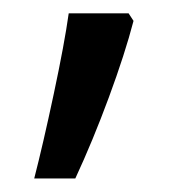

<svg xmlns="http://www.w3.org/2000/svg" viewBox="-20 -136 285 285"><path d="M170.9 -116.2 178.2 -105Q165.5 -56.2 141.6 8.5Q117.7 73.2 91.8 128.9H30.8Q43.9 78.1 59.8 3.4Q75.7 -71.3 82 -116.2Z"/></svg>

Font: f0_58959 
Style: Regular
Weight: 400
Foundry: Ascender Corporation
Version: Version 1.10